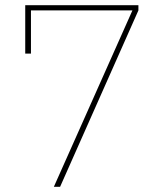

<svg xmlns="http://www.w3.org/2000/svg" viewBox="-20 -718 640 738"><path d="M187 0 489 -678H99V-512H77V-698H512V-678L211 0Z"/></svg>

Font: IBM Plex Sans Hebrew Thin
Style: Regular
Weight: 100
Designer: Mike Abbink, Paul van der Laan, Pieter van Rosmalen, Yanek Iontef
Foundry: Bold Monday
Version: Version 1.2